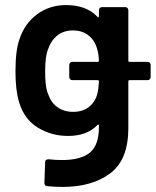

<svg xmlns="http://www.w3.org/2000/svg" viewBox="-20 -539 614 757"><path d="M574 -283V-235Q574 -230 570.5 -226.5Q567 -223 562 -223H491Q486 -223 486 -218V-34Q486 91 414.5 144.5Q343 198 227 198Q197 198 166 195Q155 194 155 182L158 100Q158 89 172 89Q201 92 224 92Q299 92 334.5 62.5Q370 33 370 -37V-44Q370 -47 368 -48Q366 -49 364 -46Q323 -3 248 -3Q183 -3 129 -36Q75 -69 55 -137Q41 -183 41 -258Q41 -341 57 -385Q77 -446 126 -482.5Q175 -519 241 -519Q320 -519 364 -473Q366 -470 368 -471Q370 -472 370 -475V-499Q370 -504 373.5 -507.5Q377 -511 382 -511H474Q479 -511 482.5 -507.5Q486 -504 486 -499V-300Q486 -295 491 -295H562Q567 -295 570.5 -291.5Q574 -288 574 -283ZM364 -170Q369 -191 370 -218Q370 -223 365 -223H265Q260 -223 256.5 -226.5Q253 -230 253 -235V-283Q253 -288 256.5 -291.5Q260 -295 265 -295H365Q370 -295 370 -300Q369 -327 363 -346Q354 -379 329.5 -399Q305 -419 267 -419Q231 -419 206 -399Q181 -379 170 -346Q158 -318 158 -258Q158 -204 166 -178L171 -165Q181 -135 206.5 -116.5Q232 -98 268 -98Q307 -98 331.5 -118Q356 -138 364 -170Z"/></svg>

Font: Barlow SemiBold
Style: Regular
Weight: 600
Designer: Jeremy Tribby
Foundry: Tribby Type
Version: Version 1.422